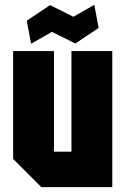

<svg xmlns="http://www.w3.org/2000/svg" viewBox="-20 -770 516 790"><path d="M442 -560V0H150L34 -116V-560H202V-146H274V-560ZM108 -590 90 -685 186 -749 282 -701 368 -750 386 -655 290 -591 194 -639Z"/></svg>

Font: Tektur Condensed
Style: Bold
Weight: 700
Width: 3
Designer: Adam Jagosz
Foundry: Adam Jagosz
Version: Version 1.005;gftools[0.9.30]